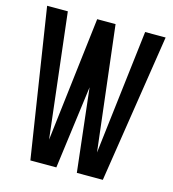

<svg xmlns="http://www.w3.org/2000/svg" viewBox="-106 -790 790 878"><g transform="rotate(15 289.5 -351.5)"><path d="M9 -703 118 0H241L293 -393L338 0H461L570 -703H473L403 -114L333 -703H246L176 -114L107 -703Z"/></g></svg>

Font: Modon Arabic
Style: Bold
Weight: 700
Designer: Ahmedzaza
Foundry: Ahmedzaza
Version: Version 2.010